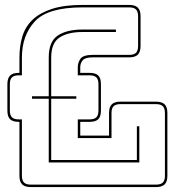

<svg xmlns="http://www.w3.org/2000/svg" viewBox="-20 -750 735 780"><path d="M105 10Q81 10 70 -1Q59 -12 59 -36V-255H56Q32 -255 21 -265.5Q10 -276 10 -301V-408Q10 -432 21 -443Q32 -454 56 -454H59V-516Q59 -563 71 -602.5Q83 -642 112.5 -670Q142 -698 191.5 -714Q241 -730 315 -730H505Q529 -730 540 -719Q551 -708 551 -684V-563Q551 -539 540 -528Q529 -517 505 -517H357Q326 -517 316 -505Q306 -493 306 -477V-454H344Q368 -454 379 -443.5Q390 -433 390 -408V-301Q390 -276 379 -265.5Q368 -255 344 -255H306V-199H423V-291Q423 -315 434 -326Q445 -337 469 -337H614Q638 -337 649 -326Q660 -315 660 -291V-36Q660 -12 649 -1Q638 10 614 10ZM650 -36V-291Q650 -310 641.5 -318.5Q633 -327 614 -327H469Q450 -327 441.5 -318.5Q433 -310 433 -291V-189H296V-265H344Q363 -265 371.5 -273.5Q380 -282 380 -301V-408Q380 -427 371.5 -435.5Q363 -444 344 -444H296V-477Q296 -496 307 -511.5Q318 -527 357 -527H505Q524 -527 532.5 -535.5Q541 -544 541 -563V-684Q541 -703 532.5 -711.5Q524 -720 505 -720H315Q174 -720 121.5 -663Q69 -606 69 -516V-444H56Q37 -444 28.5 -435.5Q20 -427 20 -408V-301Q20 -282 28.5 -273.5Q37 -265 56 -265H69V-36Q69 -17 77.5 -8.5Q86 0 105 0H614Q633 0 641.5 -8.5Q650 -17 650 -36ZM546 -237V-90H178V-349H110V-359H178V-516Q178 -581 214.5 -605.5Q251 -630 315 -630H451V-620H315Q257 -620 222.5 -598Q188 -576 188 -516V-359H290V-349H188V-100H536V-237Z"/></svg>

Font: Bungee Outline
Style: Regular
Weight: 400
Designer: David Jonathan Ross
Foundry: David Jonathan Ross
Version: Version 1.000;PS 1.0;hotconv 1.0.72;makeotf.lib2.5.5900